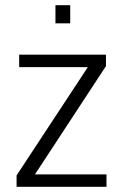

<svg xmlns="http://www.w3.org/2000/svg" viewBox="-20 -721 475 741"><path d="M44 -44 319 -462H54V-510H389V-466L115 -48H391V0H44ZM194 -701H251V-631H194Z"/></svg>

Font: Saira SemiCondensed Light
Style: Regular
Weight: 300
Width: 4
Designer: Hector Gatti with collaboration of the Omnibus-Type team
Foundry: Omnibus-Type
Version: Version 0.072; ttfautohint (v1.8)